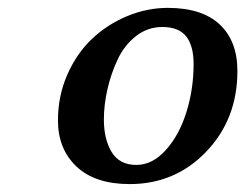

<svg xmlns="http://www.w3.org/2000/svg" viewBox="-20 -460 626 490"><path d="M408.2 -439.9Q495.6 -439.9 540.8 -397.5Q585.9 -355 585.9 -278.8Q585.9 -156.2 506.6 -73.2Q427.2 9.8 311 9.8Q222.7 9.8 175.3 -34.9Q127.9 -79.6 127.9 -152.8Q127.9 -214.8 151.6 -269Q175.3 -323.2 214.4 -360.4Q253.4 -397.5 304.2 -418.7Q355 -439.9 408.2 -439.9ZM394 -391.1Q356.9 -391.1 327.1 -367.9Q297.4 -344.7 280.3 -308.3Q263.2 -272 254.2 -232.2Q245.1 -192.4 245.1 -154.8Q245.1 -105 264.9 -72Q284.7 -39.1 328.1 -39.1Q368.7 -39.1 402.8 -76.7Q437 -114.3 455.6 -173.3Q474.1 -232.4 474.1 -296.9Q474.1 -342.8 455.3 -366.9Q436.5 -391.1 394 -391.1Z"/></svg>

Font: Linear Smooth
Style: Bold Italic
Weight: 700
Designer: Philipp H. Poll, Flanker
Foundry: Philipp H. Poll, reworked by Flanker
Version: Version 1.061 | FøM Fix